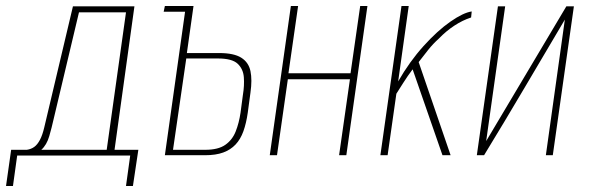

<svg xmlns="http://www.w3.org/2000/svg" viewBox="-37 -515 1953 637"><path d="M-17 102 0 -18H52Q66 -20 76.5 -27.5Q87 -35 95.5 -51Q104 -67 110 -93L205 -494H409L343 -18H422L404 102H381L395 1H20L6 102ZM100 -18H317L381 -474H225L140 -116Q135 -93 126.5 -63.5Q118 -34 100 -18Z M510 0 577 -476H506L510 -495H605L583 -339H690Q739 -339 763.5 -323.5Q788 -308 794 -279Q800 -250 794 -208L785 -141Q780 -106 770.5 -79.5Q761 -53 744.5 -35.5Q728 -18 703.5 -9Q679 0 643 0ZM537 -18H644Q687 -18 710.5 -34.5Q734 -51 745 -79Q756 -107 761 -141L769 -201Q774 -231 772 -258.5Q770 -286 751.5 -303.5Q733 -321 686 -321H581Z M858 0 928 -495H952L920 -272H1126L1158 -495H1182L1112 0H1088L1124 -252H918L882 0Z M1225 0 1295 -495H1319L1284 -245Q1322 -311 1368 -362Q1414 -413 1457 -443Q1500 -473 1528 -477L1526 -457Q1498 -448 1470.5 -430Q1443 -412 1419 -387Q1400 -370 1384 -350Q1368 -330 1352 -309L1458 0H1431L1332 -285Q1316 -264 1300.5 -239.5Q1285 -215 1278 -204L1249 0Z M1545 0 1615 -494H1639L1576 -47L1842 -494H1867L1797 0H1774L1837 -450Q1770 -337 1704 -225Q1638 -113 1569 0Z"/></svg>

Font: Alumni Sans Thin
Style: Italic
Weight: 100
Italic angle: -8°
Designer: Robert E. Leuschke
Foundry: Robert E. Leuschke
Version: Version 1.016